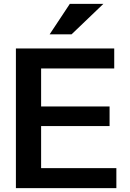

<svg xmlns="http://www.w3.org/2000/svg" viewBox="-20 -970 670 990"><path d="M62 0V-720H192V0ZM124 0V-103H580V0ZM124 -320V-421H545V-320ZM124 -617V-720H569V-617ZM349 -793H236L340 -950H513Z"/></svg>

Font: Instrument Sans SemiBold
Style: Regular
Weight: 600
Designer: Rodrigo Fuenzalida
Foundry: fragTYPE
Version: Version 1.000;gftools[0.9.28]